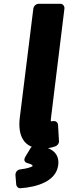

<svg xmlns="http://www.w3.org/2000/svg" viewBox="-20 -751 386 1019"><path d="M85 -126C74 -35 103 37 202 37C231 37 256 33 275 25C285 21 294 10 293 -2L288 -88C287 -103 274 -111 261 -108C254 -107 253 -107 250 -107C250 -109 249 -113 250 -120L322 -706C323 -717 315 -731 300 -731H185C174 -731 159 -721 157 -706ZM170 20C160 19 149 25 143 34L115 80C99 106 121 114 127 115C153 122 153 127 153 131C148 135 124 144 87 148C70 150 61 166 62 178L66 228C67 239 76 249 89 248C173 242 278 213 289 125C297 60 251 29 170 20Z"/></svg>

Font: Falling Sky
Style: BlkObl
Weight: 900
Designer: Paul D. Hunt
Foundry: Adobe Systems Incorporated
Version: Version 1.02